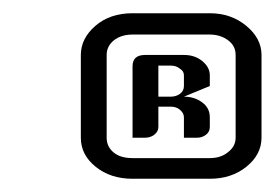

<svg xmlns="http://www.w3.org/2000/svg" viewBox="-20 -458 415 290"><path d="M102.1 -250V-375Q102.1 -399.9 124 -418.9Q146 -438 180.2 -438H296.9Q329.1 -438 352.1 -418.9Q375 -399.9 375 -375V-250Q375 -224.6 352.1 -206.1Q329.6 -188 296.9 -188H180.2Q147 -188 124.5 -206.1Q102.1 -224.1 102.1 -250ZM141.1 -250Q141.1 -236.3 151.9 -227.5Q162.1 -219.2 180.2 -219.2H296.9Q313.5 -219.2 324.2 -228Q335.9 -236.8 335.9 -250V-375Q335.9 -388.7 324.7 -397Q313 -405.8 296.9 -405.8H180.2Q163.1 -405.8 151.9 -397Q141.1 -388.2 141.1 -375ZM180.2 -250V-357.9Q180.2 -375 199.2 -375H257.8Q274.4 -375 285.6 -365.7Q296.9 -356.4 296.9 -344.2V-328.1L257.8 -312Q273.9 -312 285.6 -303.2Q296.9 -294.9 296.9 -280.8V-266.1Q296.9 -258.8 291 -254.4Q285.2 -250 277.8 -250H257.8V-280.8Q257.8 -287.1 252 -292Q246.6 -296.9 237.8 -296.9H219.2V-266.1Q219.2 -259.3 212.9 -254.4Q207 -250 199.2 -250ZM219.2 -312H237.8Q246.1 -312 252 -316.4Q257.8 -320.8 257.8 -328.1V-344.2Q257.8 -350.6 252 -354Q246.6 -358.9 237.8 -358.9H219.2Z"/></svg>

Font: Hhenum
Style: Italic
Weight: 400
Designer: T. Christopher White
Version: Version 1.0